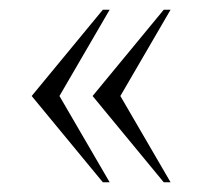

<svg xmlns="http://www.w3.org/2000/svg" viewBox="-20 -444 415 394"><path d="M191 -70 45 -247 191 -424H205L102 -247L205 -70ZM316 -70 170 -247 316 -424H330L227 -247L330 -70Z"/></svg>

Font: Spectral SC ExtraLight
Style: Regular
Weight: 275
Designer: Jean-Baptiste Levee
Foundry: Production Type
Version: Version 2.001